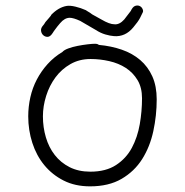

<svg xmlns="http://www.w3.org/2000/svg" viewBox="-20 -664 655 680"><path d="M535 -312Q535 -255 523 -199.5Q511 -144 483.5 -100.5Q456 -57 410.5 -30.5Q365 -4 299 -4Q246 -4 205.5 -24.5Q165 -45 137 -79Q109 -113 94.5 -158Q80 -203 80 -252Q80 -286 87.5 -319.5Q95 -353 110.5 -382.5Q126 -412 148.5 -437Q171 -462 201 -480Q207 -487 222 -492.5Q237 -498 255 -501.5Q273 -505 290 -507Q307 -509 316 -509Q326 -509 330 -505Q374 -501 411.5 -488Q449 -475 476.5 -451.5Q504 -428 519.5 -393.5Q535 -359 535 -312ZM483 -316Q483 -354 467 -380.5Q451 -407 425.5 -423.5Q400 -440 367 -447.5Q334 -455 301 -455Q261 -455 229.5 -437Q198 -419 176.5 -390Q155 -361 143.5 -324.5Q132 -288 132 -252Q132 -213 142.5 -177.5Q153 -142 174 -115Q195 -88 226.5 -72Q258 -56 300 -56Q355 -56 391 -79.5Q427 -103 447 -140.5Q467 -178 475 -224Q483 -270 483 -316ZM486 -621Q483 -614 476 -600.5Q469 -587 452 -567Q424 -533 384 -536Q370 -537 353 -542Q336 -547 319 -558L264 -590Q240 -601 227 -601Q209 -601 193 -582L183 -570L171 -554Q169 -551 166.5 -547Q164 -543 162 -541Q155 -533 147 -533.5Q139 -534 133 -539.5Q127 -545 125.5 -554Q124 -563 131 -572Q136 -577 141 -586Q146 -592 154 -601Q162 -610 161 -611Q187 -638 216 -643Q228 -645 247 -640.5Q266 -636 284 -628Q286 -627 288.5 -625Q291 -623 295 -621Q299 -619 302.5 -616Q306 -613 312 -610L339 -595Q368 -578 385 -578Q403 -576 420 -595L443 -625Q450 -640 458.5 -643Q467 -646 474 -643Q481 -640 484.5 -633Q488 -626 486 -621Z"/></svg>

Font: Wynona
Style: Regular
Weight: 400
Italic angle: -12°
Designer: Kanati
Foundry: Kanati and Michael Everson
Version: Version 2.000